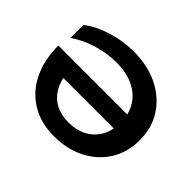

<svg xmlns="http://www.w3.org/2000/svg" viewBox="-134 -772 979 979"><g transform="rotate(45 355.0 -283.0)"><path d="M332 -580Q432 -580 508.5 -542.5Q585 -505 629 -438Q673 -371 673 -282Q673 -194 631.5 -127.5Q590 -61 516.5 -23.5Q443 14 348 14Q254 14 184 -28.5Q114 -71 76 -148.5Q38 -226 38 -329H571V-230H103L168 -267Q172 -211 195 -171Q218 -131 258 -109.5Q298 -88 351 -88Q408 -88 451 -111Q494 -134 517.5 -176Q541 -218 541 -274Q541 -338 512.5 -383.5Q484 -429 432 -453.5Q380 -478 307 -478Q242 -478 174.5 -457.5Q107 -437 54 -400V-494Q107 -534 181 -557Q255 -580 332 -580Z"/></g></svg>

Font: Unbounded
Style: Regular
Weight: 400
Designer: Luke Prowse, Jean-Baptiste Morizot, Fátima Lázaro, Florian Runge
Foundry: NaN
Version: Version 1.701;gftools[0.9.28.dev5+ged2979d]